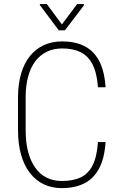

<svg xmlns="http://www.w3.org/2000/svg" viewBox="-20 -927 607 957"><path d="M468.3 -218.8H506.3Q500.5 -135.3 472.7 -85Q444.8 -34.7 398.2 -12Q351.6 10.7 288.1 10.7Q237.8 10.7 197.5 -8.8Q157.2 -28.3 128.7 -65.4Q100.1 -102.5 85 -156Q69.8 -209.5 69.8 -277.3V-441.4Q69.8 -507.3 85 -559.3Q100.1 -611.3 128.9 -647.2Q157.7 -683.1 198.5 -701.9Q239.3 -720.7 290.5 -720.7Q352.5 -720.7 398.9 -698.2Q445.3 -675.8 472.9 -625.7Q500.5 -575.7 506.3 -492.2H468.3Q462.9 -563.5 441.4 -605.7Q419.9 -647.9 382.3 -666.7Q344.7 -685.5 290.5 -685.5Q247.6 -685.5 213.9 -669.4Q180.2 -653.3 156.5 -622.3Q132.8 -591.3 120.4 -546.1Q107.9 -501 107.9 -442.4V-277.3Q107.9 -217.8 120.1 -170.9Q132.3 -124 155.5 -91.3Q178.7 -58.6 212.2 -41.7Q245.6 -24.9 288.1 -24.9Q342.8 -24.9 380.6 -42Q418.5 -59.1 440.7 -101.3Q462.9 -143.6 468.3 -218.8ZM213.4 -906.7 288.6 -805.2 364.3 -906.7H397.9V-899.9L303.7 -775.9H272.9L178.7 -901.9V-906.7Z"/></svg>

Font: Roboto Condensed ExtraLight
Style: Regular
Weight: 250
Designer: Christian Robertson
Foundry: Google
Version: Version 3.008; 2023